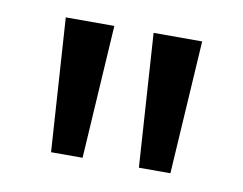

<svg xmlns="http://www.w3.org/2000/svg" viewBox="-43 -768 464 366"><g transform="rotate(10 189.5 -585.0)"><path d="M152 -714 136 -456H75L58 -714ZM322 -714 306 -456H245L228 -714Z"/></g></svg>

Font: Noto Sans Ethiopic ExtraCondensed
Style: Regular
Weight: 400
Width: 2
Designer: Monotype Design Team
Foundry: Monotype Imaging Inc.
Version: Version 2.102; ttfautohint (v1.8.4.7-5d5b)